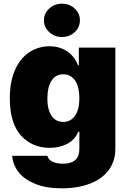

<svg xmlns="http://www.w3.org/2000/svg" viewBox="-20 -801 689 1031"><path d="M312.5 210.2Q227.6 210.2 170.1 186.8Q110.1 162.3 79.5 122.9Q49 83.5 45.5 35.5H234.4Q240.8 58.6 263.8 68.2Q286.9 78.1 318.2 78.1Q406.2 78.1 406.2 -1.4V-93.8H400.6Q381 -48.7 339.1 -27.7Q297.9 -7.1 247.2 -7.1Q156.2 -7.1 96.2 -69.2Q66.1 -100.5 49.4 -150.9Q32.7 -201.3 32.7 -272.7Q32.7 -322.4 41 -362.6Q49.4 -402.7 64.3 -433.8Q79.2 -464.8 99.4 -487.4Q119.7 -509.9 143.3 -524.3Q166.9 -538.7 193 -545.6Q219.1 -552.6 245.7 -552.6Q275.6 -552.6 300.2 -544.6Q324.9 -536.6 344.3 -522.7Q363.6 -508.9 377.3 -490.2Q391 -471.6 399.1 -450.3H403.4V-545.5H599.4V-1.4Q599.4 33 589.8 62Q580.3 90.9 562.3 114.3Q544.4 137.8 519.4 155.5Q494.3 173.3 463.4 185Q398.4 210.2 312.5 210.2ZM319.6 -146.3Q339.8 -146.3 355.8 -154.8Q371.8 -163.4 383 -179.7Q394.2 -196 400.2 -219.5Q406.2 -242.9 406.2 -272.7Q406.2 -301.5 400.9 -325.3Q395.6 -349.1 384.8 -366.1Q373.9 -383.2 357.6 -392.6Q341.3 -402 319.6 -402Q298.3 -402 282.3 -392.8Q266.3 -383.5 255.7 -366.5Q245 -349.4 239.7 -325.6Q234.4 -301.8 234.4 -272.7Q234.4 -240.4 240.6 -216.6Q246.8 -192.8 258 -177.2Q269.2 -161.6 285 -153.9Q300.8 -146.3 319.6 -146.3ZM312.5 -602.3Q272.7 -602.3 244.3 -628.6Q215.9 -654.8 215.9 -691.8Q215.9 -728.7 244.3 -755Q272.7 -781.2 312.5 -781.2Q353.3 -781.2 381.4 -755Q409.1 -728.7 409.1 -691.8Q409.1 -654.5 381.4 -628.6Q353.3 -602.3 312.5 -602.3Z"/></svg>

Font: Linik Sans Black
Style: Regular
Weight: 900
Designer: Fonts by Rasmus Andersson / Changes by Cristiano Sobral with parts from Marc Monis
Foundry: rsms
Version: Version 3.020; ttfautohint (v1.6)